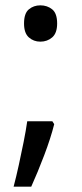

<svg xmlns="http://www.w3.org/2000/svg" viewBox="-20 -570 308 719"><path d="M183 -105Q170 -53 145.5 11.5Q121 76 97 129H31Q41 91 50.5 47.5Q60 4 68.5 -38.5Q77 -81 82 -116H176ZM70 -482Q70 -520 88 -535Q106 -550 131 -550Q157 -550 175.5 -535Q194 -520 194 -482Q194 -446 175.5 -430Q157 -414 131 -414Q106 -414 88 -430Q70 -446 70 -482Z"/></svg>

Font: Noto Sans New Tai Lue
Style: Regular
Weight: 400
Designer: Monotype Design Team
Foundry: Monotype Imaging Inc.
Version: Version 2.003